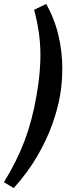

<svg xmlns="http://www.w3.org/2000/svg" viewBox="-48 -770 338 980"><path d="M22 190 -28 160Q37 55 76.5 -49Q116 -153 138 -280Q161 -408 158 -511.5Q155 -615 126 -720L188 -750Q232 -670 251 -586.5Q270 -503 270 -424Q270 -345 258 -280Q247 -215 219 -136Q191 -57 142.5 26.5Q94 110 22 190Z"/></svg>

Font: Cuprum SemiBold
Style: Italic
Weight: 600
Italic angle: -10°
Version: Version 3.000